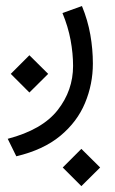

<svg xmlns="http://www.w3.org/2000/svg" viewBox="-20 -261 387 644"><path d="M16.1 -13.2 78.6 -75.7 141.6 -13.2 78.6 49.3ZM190.4 300.8 252.9 238.3 315.9 300.8 252.9 363.3ZM254.9 -240.7Q274.4 -193.4 283 -144.5Q291.5 -95.7 291.5 -47.9Q291.5 21.5 265.1 84.7Q238.8 147.9 182.1 194.8Q125.5 241.7 34.7 263.2L5.9 204.6Q121.6 174.3 173.3 108.4Q225.1 42.5 225.1 -40Q225.1 -81.5 216.8 -126.5Q208.5 -171.4 189.5 -217.3Z"/></svg>

Font: Vazir Light FD-WOL
Style: Light-FD-WOL
Weight: 300
Designer: Saber Rastikerdar
Foundry: Saber Rastikerdar
Version: Version 30.1.0